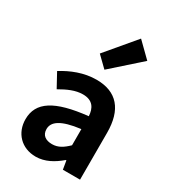

<svg xmlns="http://www.w3.org/2000/svg" viewBox="-222 -1036 1035 1162"><g transform="rotate(30 295.5 -455.0)"><path d="M217 14C281 14 337 -18 386 -60H390L400 0H520V-327C520 -489 447 -574 305 -574C217 -574 137 -541 71 -500L124 -403C176 -433 226 -456 278 -456C347 -456 371 -414 374 -359C148 -335 51 -272 51 -152C51 -57 117 14 217 14ZM265 -101C222 -101 191 -120 191 -164C191 -214 237 -252 374 -269V-156C338 -121 307 -101 265 -101ZM315 -650 513 -826 413 -924 242 -721Z"/></g></svg>

Font: Noto Sans HK
Style: Bold
Weight: 700
Designer: Ryoko NISHIZUKA 西塚涼子 (kana, bopomofo & ideographs); Paul D. Hunt (Latin, Greek & Cyrillic); Sandoll Communications 산돌커뮤니
Foundry: Adobe
Version: Version 2.002;hotconv 1.0.116;makeotfexe 2.5.65601